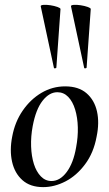

<svg xmlns="http://www.w3.org/2000/svg" viewBox="-20 -753 445 787"><path d="M157 14Q104 14 72 -14.5Q40 -43 29.5 -90Q19 -137 30 -193Q41 -253 73 -299.5Q105 -346 150 -372.5Q195 -399 247 -399Q302 -399 334.5 -371Q367 -343 377.5 -296.5Q388 -250 376 -193Q364 -127 329 -80Q294 -33 248.5 -9.5Q203 14 157 14ZM191 -11Q226 -11 253.5 -48Q281 -85 292 -149Q300 -191 299 -231Q298 -271 288 -304Q278 -337 259.5 -356Q241 -375 215 -375Q182 -375 154.5 -340Q127 -305 114 -236Q106 -193 107.5 -152.5Q109 -112 119 -80.5Q129 -49 147.5 -30Q166 -11 191 -11ZM201 -475 147 -727Q146 -732 158 -733Q170 -734 186.5 -731.5Q203 -729 215.5 -724.5Q228 -720 228 -716L211 -476Q211 -474 206.5 -473Q202 -472 201 -475ZM325 -475 271 -727Q270 -732 282 -733Q294 -734 310.5 -731.5Q327 -729 339.5 -724.5Q352 -720 352 -716L335 -476Q335 -474 330.5 -473Q326 -472 325 -475Z"/></svg>

Font: Cormorant SemiBold
Style: Italic
Weight: 600
Italic angle: -10°
Designer: Christian Thalmann (Catharsis Fonts)
Foundry: Catharsis Fonts
Version: Version 4.000